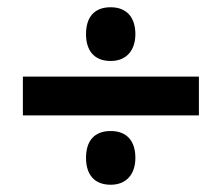

<svg xmlns="http://www.w3.org/2000/svg" viewBox="-20 -617 610 529"><path d="M43 -299H528V-406H43ZM285 -108C329 -108 353 -138 353 -182C353 -228 330 -256 285 -256C240 -256 217 -229 217 -182C217 -136 240 -108 285 -108ZM285 -449C329 -449 353 -479 353 -523C353 -568 330 -597 285 -597C240 -597 217 -570 217 -523C217 -477 240 -449 285 -449Z"/></svg>

Font: Passageway
Style: Regular
Weight: 700
Foundry: Ascender Corporation
Version: Version 1.11